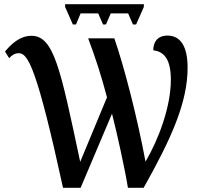

<svg xmlns="http://www.w3.org/2000/svg" viewBox="-20 -897 958 917"><path d="M328 -780H343L365 -833H449L472 -780H486L509 -833H592L615 -780H630L667 -864V-877H291V-864ZM281 0H365L515 -354C538 -265 578 -83 591 0H666C800 -238 876 -409 876 -574C876 -677 841 -727 780 -727C730 -727 712 -694 712 -657C758 -651 796 -622 796 -516C796 -388 738 -232 675 -125C636 -334 574 -576 526 -714H401C435 -624 465 -532 491 -432L363 -124C268 -572 237 -726 130 -726C72 -726 30 -682 4 -651L24 -619C34 -631 49 -643 70 -643C114 -643 157 -569 281 0Z"/></svg>

Font: Noto Serif SemiCondensed Medium
Style: Regular
Weight: 500
Width: 4
Designer: Monotype Design Team
Foundry: Monotype Imaging Inc.
Version: Version 2.014